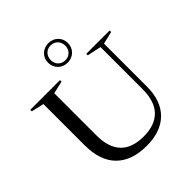

<svg xmlns="http://www.w3.org/2000/svg" viewBox="-251 -1113 1290 1290"><g transform="rotate(-45 394.5 -468.0)"><path d="M648 -280V-679.5L548.5 -700.5V-715H770.5V-700.5L681 -679.5V-271.5Q681 -136.5 607.2 -63.2Q533.5 10 398.5 10Q257.5 10 181.8 -65.8Q106 -141.5 106 -290V-680L16.5 -700.5V-715H298.5V-700.5L209 -680V-280Q209 -49 429 -49Q535 -49 591.5 -106Q648 -163 648 -280ZM418.5 -946Q458.5 -946 485.5 -919.8Q512.5 -893.5 512.5 -853.5Q512.5 -814 485.5 -787.5Q458.5 -761 418.5 -761Q378.5 -761 351.5 -787.5Q324.5 -814 324.5 -853.5Q324.5 -893.5 351.5 -919.8Q378.5 -946 418.5 -946ZM418.5 -783.5Q448.5 -783.5 468 -803.2Q487.5 -823 487.5 -853.5Q487.5 -884.5 468 -904.5Q448.5 -924.5 418.5 -924.5Q388.5 -924.5 369 -904.5Q349.5 -884.5 349.5 -853.5Q349.5 -823 369 -803.2Q388.5 -783.5 418.5 -783.5Z"/></g></svg>

Font: Newsreader Display
Style: Regular
Weight: 400
Designer: Hugues Gentile
Foundry: Production Type
Version: Version 1.001